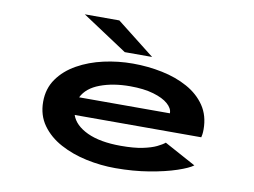

<svg xmlns="http://www.w3.org/2000/svg" viewBox="-77 -823 1255 947"><g transform="rotate(10 550.0 -349.5)"><path d="M554 11Q480.5 11 408.2 -4.5Q336 -20 277 -51.8Q218 -83.5 182.5 -133Q147 -182.5 147 -250Q147 -316 181.8 -365.2Q216.5 -414.5 275 -447.2Q333.5 -480 405.2 -496Q477 -512 551 -512Q626.5 -512 698 -497.2Q769.5 -482.5 826.2 -451.2Q883 -420 916.5 -370.8Q950 -321.5 950 -252.5Q950 -237.5 948.5 -227.8Q947 -218 945.5 -212.5H311.5Q328.5 -162.5 393 -132.2Q457.5 -102 561.5 -102Q627.5 -102 670.5 -111Q713.5 -120 739.2 -132.5Q765 -145 778 -156L936 -70Q914.5 -53.5 858.2 -34.5Q802 -15.5 723 -2.2Q644 11 554 11ZM556.5 -399.5Q472 -399.5 407 -375.2Q342 -351 318 -302H772.5V-304Q772.5 -327 747.5 -349Q722.5 -371 674.2 -385.2Q626 -399.5 556.5 -399.5ZM501 -560.5 274.5 -710H447.5L638 -560.5Z"/></g></svg>

Font: Trispace Expanded SemiBold
Style: Regular
Weight: 600
Width: 7
Designer: Tyler Finck
Foundry: Etcetera Type Company
Version: Version 1.210; ttfautohint (v1.8.3)